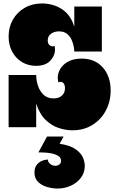

<svg xmlns="http://www.w3.org/2000/svg" viewBox="-20 -738 682 1114"><path d="M30 -526Q30 -581 55 -624.5Q80 -668 124 -693Q168 -718 225 -718Q261 -718 298 -705.5Q335 -693 365 -664Q395 -635 411 -583V-700H571V-439H411Q411 -450 407.5 -469Q404 -488 395 -508Q386 -528 368.5 -542Q351 -556 322 -556Q296 -556 276.5 -542.5Q257 -529 257 -503Q257 -487 265.5 -478Q274 -469 285 -469Q293 -469 297 -472Q298 -467 298.5 -461.5Q299 -456 299 -451Q299 -414 271 -385Q243 -356 189 -356Q144 -356 108 -377.5Q72 -399 51 -437.5Q30 -476 30 -526ZM30 0V-303H190V-302Q190 -271 200.5 -240Q211 -209 233 -188Q255 -167 291 -167Q321 -167 339 -183Q357 -199 357 -226Q357 -242 350.5 -252.5Q344 -263 330 -263Q329 -263 326.5 -262.5Q324 -262 319 -260Q317 -267 316 -274Q315 -281 315 -287Q315 -314 330.5 -339.5Q346 -365 377 -381.5Q408 -398 454 -398Q531 -398 576.5 -346.5Q622 -295 622 -213Q622 -149 594 -96.5Q566 -44 516 -13Q466 18 400 18Q362 18 320.5 4.5Q279 -9 244 -43Q209 -77 190 -137V0ZM313 356Q287 356 255.5 347.5Q224 339 202 318.5Q180 298 180 263Q180 236 192.5 219.5Q205 203 223 195.5Q241 188 258 188Q258 203 271.5 213.5Q285 224 301 224Q313 224 323.5 217Q334 210 334 195Q334 177 318.5 167Q303 157 281 152.5Q259 148 237 147Q215 146 203 146L253 54H349L326 96Q389 106 420.5 129Q452 152 462 178Q472 204 472 224Q472 264 449 294Q426 324 390 340Q354 356 313 356Z"/></svg>

Font: Exile
Style: Regular
Weight: 400
Designer: Bartłomiej Rózga @rozgatype
Version: Version 1.000; ttfautohint (v1.8.4.7-5d5b)